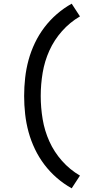

<svg xmlns="http://www.w3.org/2000/svg" viewBox="-20 -861 540 1042"><path d="M369 161Q326 137 288.5 104.5Q251 72 221 32.5Q191 -7 169.5 -52Q148 -97 135 -144.5Q122 -192 116.5 -241.5Q111 -291 111 -340Q111 -389 116.5 -438.5Q122 -488 135 -535.5Q148 -583 169.5 -628Q191 -673 221 -712.5Q251 -752 288.5 -784.5Q326 -817 369 -841L414 -772Q359 -740 316.5 -692Q274 -644 248 -586.5Q222 -529 211.5 -466Q201 -403 201 -340Q201 -277 211.5 -214Q222 -151 248 -93.5Q274 -36 316.5 12Q359 60 414 92Z"/></svg>

Font: Iosevka SS18 Medium
Style: Regular
Weight: 500
Monospace: yes
Designer: Belleve Invis
Foundry: Belleve Invis
Version: Version 25.1.1; ttfautohint (v1.8.4)